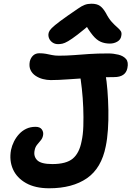

<svg xmlns="http://www.w3.org/2000/svg" viewBox="-20 -999 706 1031"><path d="M244 12Q169 12 119.5 -16Q70 -44 49.5 -90.5Q29 -137 39 -193Q44 -217 55 -239Q66 -261 82.5 -279Q99 -297 121 -307.5Q143 -318 171 -318Q195 -318 205 -303.5Q215 -289 211 -271Q208 -256 198.5 -245Q189 -234 179 -221.5Q169 -209 166 -192Q159 -160 179.5 -139Q200 -118 261 -118Q336 -118 371 -147.5Q406 -177 418 -240Q426 -275 427.5 -322Q429 -369 427 -421Q425 -473 419.5 -522.5Q414 -572 407 -612Q404 -637 416.5 -656.5Q429 -676 452 -676Q496 -675 517.5 -660Q539 -645 546 -603Q553 -564 557 -513Q561 -462 562 -407.5Q563 -353 559.5 -302.5Q556 -252 548 -214Q525 -96 447 -42Q369 12 244 12ZM252 -569Q232 -569 210.5 -574.5Q189 -580 171 -592Q153 -604 144 -623Q135 -642 140 -669Q145 -689 158 -701Q171 -713 191 -713Q211 -713 227 -710Q243 -707 259 -703.5Q275 -700 296 -700Q338 -700 376.5 -703Q415 -706 458.5 -709Q502 -712 562 -712Q589 -712 615.5 -705.5Q642 -699 656.5 -682.5Q671 -666 664 -633Q654 -585 593 -585Q528 -585 464.5 -581Q401 -577 346.5 -573Q292 -569 252 -569ZM292 -762Q276 -762 264 -769.5Q252 -777 245.5 -789Q239 -801 240 -816Q241 -826 247.5 -836Q254 -846 275.5 -864Q297 -882 344 -915Q378 -938 398.5 -952.5Q419 -967 435 -973Q451 -979 471 -979Q500 -979 516.5 -967.5Q533 -956 548 -930Q564 -899 580 -881.5Q596 -864 609 -853Q622 -842 628.5 -832Q635 -822 631 -805Q628 -786 610 -775.5Q592 -765 570 -765Q543 -765 521 -774.5Q499 -784 478 -809.5Q457 -835 430 -882H480Q429 -838 397 -813.5Q365 -789 346 -778Q327 -767 315 -764.5Q303 -762 292 -762Z"/></svg>

Font: Shantell Sans SemiBold
Style: Italic
Weight: 600
Italic angle: -11°
Designer: Stephen Nixon, Anya Danilova, Shantell Martin
Foundry: Arrow Type
Version: Version 1.011;[c5ecc13dd]